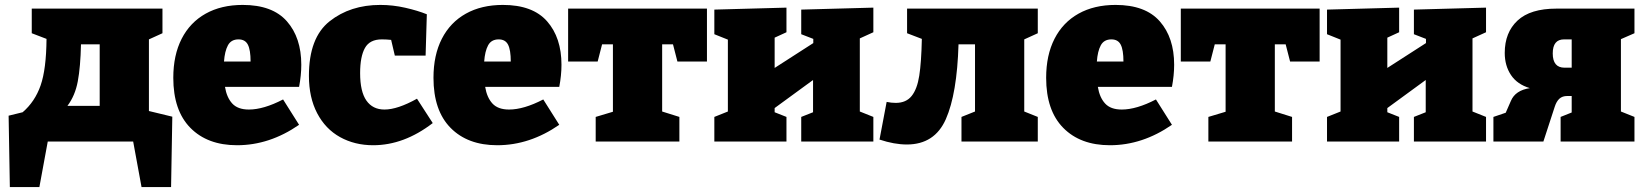

<svg xmlns="http://www.w3.org/2000/svg" viewBox="-20 -575 6681 780"><path d="M585 -124 680 -101 675 185H555L521 0H174L140 185H20L15 -105L72 -119Q122 -162 145 -228Q168 -294 169 -417L109 -440V-540H640V-440L585 -415ZM385 -395H309Q307 -303 296 -244.5Q285 -186 254 -145H385Z M1195 -222H894Q901 -179 923.5 -154.5Q946 -130 991 -130Q1051 -130 1130 -171L1195 -68Q1075 15 943 15Q823 15 753.5 -55.5Q684 -126 684 -259Q684 -351 718 -417.5Q752 -484 815.5 -519.5Q879 -555 966 -555Q1087 -555 1145.5 -488.5Q1204 -422 1204 -312Q1204 -269 1195 -222ZM890 -325H998Q998 -372 987 -393.5Q976 -415 949 -415Q919 -415 906 -391Q893 -367 890 -325Z M1738 -75Q1621 15 1496 15Q1421 15 1361.5 -18Q1302 -51 1268.5 -115Q1235 -179 1235 -267Q1235 -422 1319 -488.5Q1403 -555 1525 -555Q1576 -555 1626.5 -543.5Q1677 -532 1714 -517L1709 -349H1584L1569 -413Q1549 -415 1531 -415Q1482 -415 1462.5 -380Q1443 -345 1443 -278Q1443 -203 1468.5 -166.5Q1494 -130 1542 -130Q1595 -130 1674 -174Z M2252 -222H1951Q1958 -179 1980.5 -154.5Q2003 -130 2048 -130Q2108 -130 2187 -171L2252 -68Q2132 15 2000 15Q1880 15 1810.5 -55.5Q1741 -126 1741 -259Q1741 -351 1775 -417.5Q1809 -484 1872.5 -519.5Q1936 -555 2023 -555Q2144 -555 2202.5 -488.5Q2261 -422 2261 -312Q2261 -269 2252 -222ZM1947 -325H2055Q2055 -372 2044 -393.5Q2033 -415 2006 -415Q1976 -415 1963 -391Q1950 -367 1947 -325Z M2732 -325 2714 -395H2670V-122L2740 -100V0H2400V-100L2470 -121V-395H2426L2408 -325H2288V-540H2852V-325Z M3528 -544V-444L3473 -419V-122L3528 -100V0H3235V-100L3283 -119V-250L3127 -136V-119L3175 -100V0H2882V-100L2937 -122V-414L2882 -436V-536L3175 -544V-444L3127 -422V-299L3284 -400V-417L3235 -436V-536Z M4196 -440 4141 -415V-122L4196 -100V0H3886V-100L3941 -122V-395H3874Q3868 -194 3822.5 -91Q3777 12 3664 12Q3613 12 3553 -8L3582 -161Q3601 -157 3619 -157Q3661 -157 3683.5 -185Q3706 -213 3714.5 -267.5Q3723 -322 3725 -417L3665 -440V-540H4196Z M4741 -222H4440Q4447 -179 4469.5 -154.5Q4492 -130 4537 -130Q4597 -130 4676 -171L4741 -68Q4621 15 4489 15Q4369 15 4299.5 -55.5Q4230 -126 4230 -259Q4230 -351 4264 -417.5Q4298 -484 4361.5 -519.5Q4425 -555 4512 -555Q4633 -555 4691.5 -488.5Q4750 -422 4750 -312Q4750 -269 4741 -222ZM4436 -325H4544Q4544 -372 4533 -393.5Q4522 -415 4495 -415Q4465 -415 4452 -391Q4439 -367 4436 -325Z M5221 -325 5203 -395H5159V-122L5229 -100V0H4889V-100L4959 -121V-395H4915L4897 -325H4777V-540H5341V-325Z M6017 -544V-444L5962 -419V-122L6017 -100V0H5724V-100L5772 -119V-250L5616 -136V-119L5664 -100V0H5371V-100L5426 -122V-414L5371 -436V-536L5664 -544V-444L5616 -422V-299L5773 -400V-417L5724 -436V-536Z M6620 -440 6565 -416V-122L6620 -100V0H6320V-100L6365 -118V-185H6347Q6327 -185 6315 -174Q6303 -163 6296 -141L6250 0H6047V-100L6097 -117L6118 -165Q6136 -208 6195 -217Q6144 -232 6118.5 -270Q6093 -308 6093 -360Q6093 -443 6145 -491.5Q6197 -540 6303 -540H6620ZM6365 -300V-415H6334Q6288 -415 6288 -358Q6288 -300 6336 -300Z"/></svg>

Font: Bitter Pro Black
Style: Regular
Weight: 900
Designer: Sol Matas, and Bitter project Authors
Foundry: Sol Matas
Version: Version 1.010